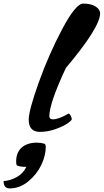

<svg xmlns="http://www.w3.org/2000/svg" viewBox="-130 -720 578 1070"><path d="M-110 289Q-73 287 -37 267Q-1 247 17 210Q-23 210 -37 201Q-40 192 -40 180Q-40 130 -9 102Q23 75 75 75Q98 75 118 81Q125 85 125 99Q125 147 100 199.5Q75 252 27.5 291Q-20 330 -76 330Q-110 330 -110 289ZM165 -55Q197 -55 252 -87Q258 -87 264 -75Q270 -63 270 -56Q270 -49 246.5 -32.5Q223 -16 179.5 -0.5Q136 15 93 15Q30 15 30 -53Q30 -104 86 -260.5Q142 -417 217 -558.5Q292 -700 334 -700Q378 -700 403 -683.5Q428 -667 428 -646Q428 -568 237 -341Q145 -145 145 -72Q145 -55 165 -55Z"/></svg>

Font: Clara
Style: Regular
Weight: 400
Designer: Proyecto DEMO
Foundry: Proyecto DEMO
Version: Version 1.002